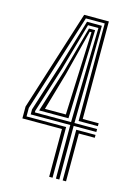

<svg xmlns="http://www.w3.org/2000/svg" viewBox="-121 -864 651 928"><g transform="rotate(15 204.5 -400.0)"><path d="M220.7 0V-239.2H22.6V-298.5L181.5 -800H305.1V-311.9H384.8V-297.4H288.3V-785.5H193.9L39.5 -296.1V-253.6H237.6V0ZM288.3 0V-253.6H384.8V-239.2H305.1V0ZM254.5 0 254.5 -268.3H56.4V-293.4L131.9 -530.5L203.6 -771.3L277.8 -770.9L274.2 -460.3L271.4 -282.8H384.8V-268.3H271.4V0ZM73.2 -282.8H254.5L257.4 -446.6L264.5 -756.4H212.4L145.6 -520.8L73.2 -290.7ZM90.9 -297.4 157.8 -510.8 221 -742H251.8L242 -432.4L237.6 -297.4ZM116 -311.9H220.7L225.2 -422.4L237.6 -728H228.8L170.2 -499.8Z"/></g></svg>

Font: Big Shoulders Inline Text SC Thin
Style: Regular
Weight: 100
Designer: Patric King
Foundry: XO Type Co
Version: Version 2.002